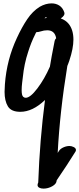

<svg xmlns="http://www.w3.org/2000/svg" viewBox="-20 -713 469 1135"><path d="M132 -135Q159 -135 201 -190.5Q243 -246 275 -319Q282 -365 303 -471Q304 -479 312 -487Q304 -534 259 -534Q240 -534 219 -527Q207 -523 195 -523Q191 -518 188 -510Q164 -463 146 -405Q123 -336 115 -257Q114 -249 111 -224.5Q108 -200 108 -180Q108 -149 117 -141Q123 -135 132 -135ZM252 -611Q248 -611 243 -605Q253 -607 257 -607Q254 -611 252 -611ZM429 174Q429 180 425 185Q376 264 315 353V354Q314 374 289 388Q264 402 237 402Q222 402 212 396.5Q202 391 202 381Q202 374 206 366Q215 115 246 -122Q173 -52 100 -52Q46 -52 26.5 -84.5Q7 -117 7 -170Q7 -187 9 -215Q20 -361 80 -489Q109 -552 141 -599.5Q173 -647 215 -673Q250 -693 285 -693Q311 -693 331 -680Q351 -667 360 -640Q366 -622 339 -604Q368 -594 386 -572Q414 -537 414 -479Q414 -427 390 -355Q387 -345 383.5 -337Q380 -329 378 -323Q334 -55 321 191L330 177Q339 165 356.5 157.5Q374 150 391 150Q403 150 416 156.5Q429 163 429 174Z"/></svg>

Font: Sedgwick Ave
Style: Regular
Weight: 400
Designer: Kevin Burke, Pedro Vergani
Foundry: Google, Inc.
Version: Version 1.000